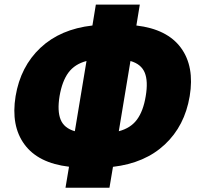

<svg xmlns="http://www.w3.org/2000/svg" viewBox="-20 -791 882 853"><path d="M271 43 286.6 -50.3Q149.9 -66.4 88.9 -149.2Q27.8 -231.9 49.3 -363.8Q71.3 -495.6 159.7 -578.6Q248 -661.6 390.6 -677.7L405.8 -770.5H601.1L585.9 -677.7Q722.7 -661.6 783.7 -578.6Q844.7 -495.6 822.8 -363.8Q800.8 -231.9 712.4 -149.2Q624 -66.4 481.9 -49.8L466.3 43ZM559.6 -520 507.8 -208Q560.5 -221.7 588.6 -259.8Q616.7 -297.9 627.4 -363.8Q638.7 -430.2 623 -468.3Q607.4 -506.3 559.6 -520ZM312.5 -208 364.3 -520Q312 -506.3 283.9 -468.3Q255.9 -430.2 244.6 -363.8Q233.9 -297.9 249.3 -259.8Q264.6 -221.7 312.5 -208Z"/></svg>

Font: Inter Black
Style: Italic
Weight: 900
Italic angle: -9.39999°
Designer: Rasmus Andersson
Foundry: rsms
Version: Version 4.000;git-a52131595